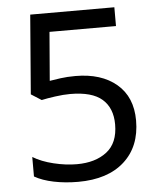

<svg xmlns="http://www.w3.org/2000/svg" viewBox="-52 -759 676 814"><g transform="rotate(-5 286.0 -352.0)"><path d="M275 -438Q385 -438 450 -383Q515 -328 515 -228Q515 -117 444.5 -53.5Q374 10 248 10Q193 10 144.5 0Q96 -10 63 -29V-112Q99 -90 150.5 -77.5Q202 -65 249 -65Q328 -65 376.5 -102.5Q425 -140 425 -219Q425 -289 382 -326.5Q339 -364 246 -364Q218 -364 182 -359Q146 -354 124 -349L80 -377L107 -714H465V-634H182L165 -427Q182 -430 211 -434Q240 -438 275 -438Z"/></g></svg>

Font: Noto Sans Inscriptional Pahlavi
Style: Regular
Weight: 400
Designer: Monotype Design Team
Foundry: Monotype Imaging Inc.
Version: Version 2.003; ttfautohint (v1.8.4.7-5d5b)